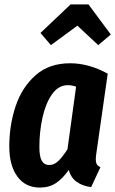

<svg xmlns="http://www.w3.org/2000/svg" viewBox="-20 -832 521 868"><path d="M467 -499 416 -142Q413 -124 413 -111Q413 -98 417.5 -90Q422 -82 434 -76L392 14Q353 9 326.5 -10Q300 -29 291 -64Q263 -24 232.5 -4Q202 16 160 16Q95 16 58.5 -34Q22 -84 22 -170Q22 -266 50.5 -351.5Q79 -437 140.5 -491.5Q202 -546 297 -546Q381 -546 467 -499ZM158 -168Q158 -124 169 -105Q180 -86 203 -86Q225 -86 244 -104.5Q263 -123 285 -157L324 -440Q305 -447 287 -447Q244 -447 215 -405.5Q186 -364 172 -300Q158 -236 158 -168ZM210 -628 163 -683 299 -812H380L481 -676L424 -628L330 -716Z"/></svg>

Font: Fira Sans Extra Condensed SemiBold
Style: Italic
Weight: 600
Width: 3
Italic angle: -8°
Designer: Carrois Corporate & Edenspiekermann AG
Foundry: Carrois Corporate GbR & Edenspiekermann AG
Version: Version 4.203